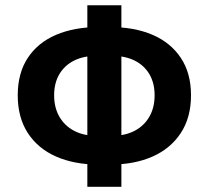

<svg xmlns="http://www.w3.org/2000/svg" viewBox="-20 -694 800 736"><path d="M356.7 -63.2Q265 -63.2 195.2 -93.8Q125.4 -124.5 86.7 -184Q48 -243.5 48 -328.7Q48 -413.9 86.7 -472.4Q125.4 -530.9 195.2 -560.6Q265 -590.2 356.7 -590.2H403.4Q495.2 -590.2 564.6 -560.6Q633.9 -530.9 673 -472.4Q712.2 -413.9 712.2 -328.7Q712.2 -243.5 673 -184Q633.9 -124.5 564.6 -93.8Q495.2 -63.2 403.4 -63.2ZM348.5 -173.6H411.7Q459.8 -173.6 496.1 -192.6Q532.3 -211.6 552.5 -246.5Q572.7 -281.5 572.7 -328.7Q572.7 -375.9 552.5 -409.9Q532.3 -443.8 496.1 -461.8Q459.8 -479.8 411.7 -479.8H348.5Q300.3 -479.8 264.1 -461.8Q227.9 -443.8 207.7 -409.9Q187.5 -375.9 187.5 -328.7Q187.5 -281.5 207.7 -246.5Q227.9 -211.6 264.1 -192.6Q300.3 -173.6 348.5 -173.6ZM314.8 22V-673.8H445.3V22Z"/></svg>

Font: Source Sans 3 Variable
Style: Regular
Weight: 200
Designer: Paul D. Hunt
Foundry: Adobe Systems Incorporated
Version: Version 3.026